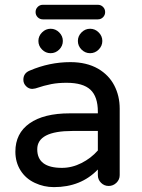

<svg xmlns="http://www.w3.org/2000/svg" viewBox="-20 -767 589 798"><path d="M127.9 -716.8Q127.9 -729.5 136.7 -738.3Q145.5 -747.1 158.2 -747.1H386.7Q399.4 -747.1 408.2 -738.3Q417 -729.5 417 -716.8Q417 -704.1 408.2 -695.3Q399.4 -686.5 386.7 -686.5H158.2Q145.5 -686.5 136.7 -695.3Q127.9 -704.1 127.9 -716.8ZM139.6 -596.7Q139.6 -617.2 154.8 -632.3Q169.9 -647.5 190.4 -647.5Q210.9 -647.5 226.1 -632.3Q241.2 -617.2 241.2 -596.7Q241.2 -576.2 226.1 -561Q210.9 -545.9 190.4 -545.9Q169.9 -545.9 154.8 -561Q139.6 -576.2 139.6 -596.7ZM303.7 -596.7Q303.7 -617.2 318.8 -632.3Q334 -647.5 354.5 -647.5Q375 -647.5 390.1 -632.3Q405.3 -617.2 405.3 -596.7Q405.3 -576.2 390.1 -561Q375 -545.9 354.5 -545.9Q334 -545.9 318.8 -561Q303.7 -576.2 303.7 -596.7ZM125 -6.8Q86.9 -24.4 65.4 -58.6Q43.9 -92.8 43.9 -136.7Q43.9 -212.9 103 -254.4Q162.1 -295.9 269.5 -295.9H386.7V-302.7Q386.7 -365.2 356 -394Q325.2 -422.9 256.8 -422.9Q221.7 -422.9 193.4 -417.5Q165 -412.1 127 -399.4L114.3 -397.5Q99.6 -397.5 88.4 -408.7Q77.1 -419.9 77.1 -435.5Q77.1 -462.9 103.5 -473.6Q185.5 -508.8 272.5 -508.8Q339.8 -508.8 387.7 -481.4Q432.6 -455.1 455.1 -411.6Q477.5 -368.2 477.5 -315.4V-39.1Q477.5 -20.5 463.9 -7.3Q450.2 5.9 431.6 5.9Q413.1 5.9 399.9 -7.3Q386.7 -20.5 386.7 -39.1V-62.5Q316.4 10.7 204.1 10.7Q162.1 10.7 125 -6.8ZM386.7 -141.6V-222.7H281.2Q134.8 -222.7 134.8 -146.5Q134.8 -69.3 237.3 -69.3Q279.3 -69.3 318.8 -89.4Q358.4 -109.4 386.7 -141.6Z"/></svg>

Font: jf-openhuninn-1.0
Style: Regular
Weight: 400
Designer: [Kosugi Maru]
      Designed by Motoya company      

      [Varela Round]
      Joe Prince(Latin component); Avraham Co
Foundry: justfont CO.,LTD.
Version: 1.0